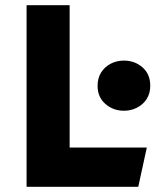

<svg xmlns="http://www.w3.org/2000/svg" viewBox="-20 -720 601 740"><path d="M82.4 0V-700H248.4V-151.5H545.9L512.9 0ZM457.6 -293.2Q416.6 -293.2 386.4 -319.2Q356.1 -345.2 356.1 -389.5Q356.1 -419.5 370.1 -441.2Q384.1 -462.9 407.1 -474.7Q430.1 -486.5 457.6 -486.5Q499.1 -486.5 529.1 -460.5Q559.1 -434.5 559.1 -389.5Q559.1 -359.9 545.3 -338.4Q531.5 -316.9 508.3 -305.1Q485.1 -293.2 457.6 -293.2Z"/></svg>

Font: Geologica-Sharp
Style: Regular
Weight: 100
Designer: Sindre Bremnes, Frode Helland
Foundry: Monokrom Skriftforlag AS
Version: Version 1.010;gftools[0.9.28]